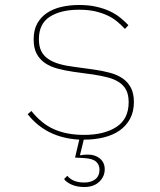

<svg xmlns="http://www.w3.org/2000/svg" viewBox="-20 -548 640 770"><path d="M318 202Q289 202 267.5 192.5Q246 183 237 170L250 157Q272 184 318 184Q345 184 362 171Q379 158 379 132Q379 113 365.5 100.5Q352 88 318 86L281 84L298 12Q166 5 91 -90L106 -103Q146 -52 197 -29.5Q248 -7 317 -7Q398 -7 447 -39Q496 -71 496 -138Q496 -167 486.5 -186Q477 -205 458.5 -217.5Q440 -230 414 -237Q388 -244 355 -249L275 -260Q240 -265 210.5 -273Q181 -281 160 -295.5Q139 -310 127 -332.5Q115 -355 115 -390Q115 -428 129.5 -454Q144 -480 169 -496.5Q194 -513 227 -520.5Q260 -528 298 -528Q336 -528 366.5 -521Q397 -514 420.5 -503Q444 -492 462.5 -477Q481 -462 495 -447L481 -432Q467 -447 450.5 -461Q434 -475 412 -485.5Q390 -496 362 -502.5Q334 -509 297 -509Q224 -509 180 -481Q136 -453 136 -391Q136 -362 145.5 -343Q155 -324 173.5 -311.5Q192 -299 218 -291.5Q244 -284 277 -280L357 -269Q392 -264 421.5 -256Q451 -248 472 -233.5Q493 -219 505 -196Q517 -173 517 -139Q517 -100 501.5 -71.5Q486 -43 459.5 -24.5Q433 -6 396.5 3Q360 12 318 12H316L301 73L303 75Q310 73 318 72.5Q326 72 333 72Q362 72 381 88Q400 104 400 131Q400 160 378 181Q356 202 318 202Z"/></svg>

Font: IBM Plex Mono Thin
Style: Regular
Weight: 100
Monospace: yes
Designer: Mike Abbink, Paul van der Laan, Pieter van Rosmalen
Foundry: Bold Monday
Version: Version 2.3